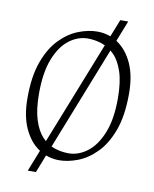

<svg xmlns="http://www.w3.org/2000/svg" viewBox="-86 -758 728 907"><g transform="rotate(10 277.5 -305.0)"><path d="M110 83 417 -693H455L149 83ZM247 9Q193 9 148 -21Q103 -51 76 -110Q49 -169 49 -255Q49 -360 75 -430.5Q101 -501 142.5 -543Q184 -585 231 -603Q278 -621 320 -621Q375 -621 419.5 -591Q464 -561 491 -502.5Q518 -444 518 -357Q518 -252 492 -181.5Q466 -111 424.5 -69Q383 -27 336 -9Q289 9 247 9ZM285 -31Q332 -31 374.5 -63Q417 -95 443.5 -160.5Q470 -226 470 -326Q470 -404 453.5 -454Q437 -504 409.5 -531.5Q382 -559 348.5 -570Q315 -581 282 -581Q235 -581 193 -549.5Q151 -518 125 -452.5Q99 -387 99 -286Q99 -209 115 -159Q131 -109 157.5 -81Q184 -53 217.5 -42Q251 -31 285 -31Z"/></g></svg>

Font: Ancizar Sans Thin
Style: Italic
Weight: 100
Italic angle: -4°
Designer: Cesar Puertas, Viviana Monsalve, Julian Moncada, Julian Prieto, Jose Castro, Mariel Hernandez, Felipe Aragon, Sara Alarc
Version: Version 8.100